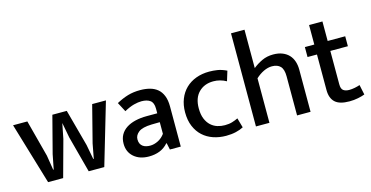

<svg xmlns="http://www.w3.org/2000/svg" viewBox="-74 -1059 2738 1416"><g transform="rotate(-15 1295.5 -350.5)"><path d="M10 -472H119L193 -191L211 -79H215L237 -191L310 -472H420L496 -191L517 -79H521L542 -191L614 -472H719L580 0H461L387 -278L365 -394L342 -278L266 0H151Z M799 -430Q845 -455 887.5 -467.5Q930 -480 982 -480Q1022 -480 1055.5 -471Q1089 -462 1113 -442Q1137 -422 1150.5 -388.5Q1164 -355 1164 -307V0H1081L1070 -51H1067Q1039 -19 1002 -4.5Q965 10 920 10Q849 10 805.5 -28Q762 -66 762 -129Q762 -168 778 -196.5Q794 -225 823 -244Q852 -263 892 -272.5Q932 -282 980 -282H1060V-318Q1060 -363 1036 -380.5Q1012 -398 970 -398Q944 -398 911.5 -389.5Q879 -381 837 -358ZM1061 -214 998 -213Q927 -211 898 -188Q869 -165 869 -134Q869 -114 875.5 -101Q882 -88 893 -80Q904 -72 918.5 -68.5Q933 -65 948 -65Q979 -65 1009.5 -80.5Q1040 -96 1061 -125Z M1520 -68Q1552 -68 1576.5 -75.5Q1601 -83 1621 -93L1642 -19Q1618 -6 1584 2Q1550 10 1509 10Q1457 10 1411.5 -5.5Q1366 -21 1332.5 -51.5Q1299 -82 1279.5 -128Q1260 -174 1260 -235Q1260 -291 1278 -336.5Q1296 -382 1329 -414Q1362 -446 1408 -463Q1454 -480 1509 -480Q1540 -480 1571.5 -475Q1603 -470 1641 -452L1618 -377Q1571 -403 1520 -403Q1451 -403 1408 -360Q1365 -317 1365 -238Q1365 -190 1378.5 -157.5Q1392 -125 1414 -105Q1436 -85 1463.5 -76.5Q1491 -68 1520 -68Z M1841 0H1738V-711H1841V-418Q1873 -444 1911.5 -462Q1950 -480 1997 -480Q2037 -480 2067 -468Q2097 -456 2116.5 -435Q2136 -414 2145.5 -385Q2155 -356 2155 -322V0H2052V-299Q2052 -352 2030 -375Q2008 -398 1966 -398Q1935 -398 1902.5 -382.5Q1870 -367 1841 -340Z M2546 -396H2412V-141Q2412 -106 2428.5 -94Q2445 -82 2473 -82Q2493 -82 2515.5 -86.5Q2538 -91 2555 -97L2571 -21Q2551 -13 2519.5 -6.5Q2488 0 2453 0Q2377 0 2343.5 -31.5Q2310 -63 2310 -125V-396H2238V-472H2310V-621H2412V-472H2546Z"/></g></svg>

Font: Mukta Medium
Style: Regular
Weight: 500
Designer: Girish Dalvi and Yashodeep Gholap
Foundry: Ek Type
Version: Version 2.538;PS 1.002;hotconv 16.6.51;makeotf.lib2.5.65220;